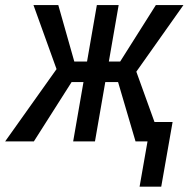

<svg xmlns="http://www.w3.org/2000/svg" viewBox="-56 -548 756 744"><path d="M181.2 -230 73.7 -528.3H169.9L231.9 -309.6H324.2L296.9 -230ZM224.6 -234.9 75.2 0H-36.1L180.2 -304.2ZM403.8 -528.3 312 0H227.5L319.3 -528.3ZM654.8 -528.3 443.8 -230H324.2L324.7 -309.6H409.7L547.9 -528.3ZM469.2 0 397.5 -243.7 459.5 -305.7 569.8 0ZM612.8 -75.2 568.8 175.3H484.9L528.8 -75.2Z"/></svg>

Font: Roboto Condensed
Style: Italic
Weight: 400
Italic angle: -12°
Designer: Christian Robertson
Foundry: Google
Version: Version 3.0